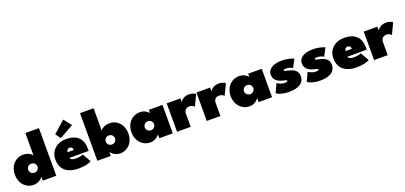

<svg xmlns="http://www.w3.org/2000/svg" viewBox="22 -1640 5499 2605"><g transform="rotate(-20 2771.5 -338.0)"><path d="M535 0H340.5V-57.5Q320.5 -27 283.5 -7.5Q246.5 12 207 12Q147.5 12 102.2 -19Q57 -50 34.5 -98.8Q12 -147.5 12 -205Q12 -262 34.5 -311Q57 -360 102.5 -391.2Q148 -422.5 207 -422.5Q256 -422.5 292.8 -403.5Q329.5 -384.5 339 -362.5V-688H535ZM272 -140Q301 -140 320 -159.2Q339 -178.5 339 -205Q339 -231.5 320 -251Q301 -270.5 272 -270.5Q243 -270.5 223.8 -251Q204.5 -231.5 204.5 -205Q204.5 -178.5 223.5 -159.2Q242.5 -140 272 -140Z M768 -458.5 714 -533.5 883.5 -684 971.5 -573ZM785 -166.5Q788.5 -149 809 -139Q829.5 -129 861 -129Q941 -129 970.5 -149L1041 -25.5Q980 12 847.5 12Q794 12 749.5 -1.5Q705 -15 670.8 -41.5Q636.5 -68 617.5 -111Q598.5 -154 598.5 -209.5Q598.5 -302 661 -362.2Q723.5 -422.5 831.5 -422.5Q942 -422.5 1003 -366.5Q1064 -310.5 1064 -197.5Q1064 -171 1062.5 -166.5ZM878.5 -247Q877.5 -271 865.8 -283.5Q854 -296 834.5 -296Q815.5 -296 802.5 -284Q789.5 -272 789 -247Z M1128 0V-688H1324V-362.5Q1333.5 -384.5 1370.2 -403.5Q1407 -422.5 1456 -422.5Q1515 -422.5 1560.5 -391.2Q1606 -360 1628.5 -311Q1651 -262 1651 -205Q1651 -147.5 1628.5 -98.8Q1606 -50 1560.8 -19Q1515.5 12 1456 12Q1416.5 12 1379.5 -7.5Q1342.5 -27 1322.5 -57.5V0ZM1391 -140Q1420.5 -140 1439.5 -159.2Q1458.5 -178.5 1458.5 -205Q1458.5 -231.5 1439.2 -251Q1420 -270.5 1391 -270.5Q1362 -270.5 1343 -251Q1324 -231.5 1324 -205Q1324 -178.5 1343 -159.2Q1362 -140 1391 -140Z M2023.5 0V-57.5Q2011.5 -36 1975.5 -12Q1939.5 12 1891.5 12Q1832 12 1786.2 -19Q1740.5 -50 1717.5 -98.8Q1694.5 -147.5 1694.5 -205Q1694.5 -262 1717.5 -311Q1740.5 -360 1786.2 -391.2Q1832 -422.5 1891.5 -422.5Q1939 -422.5 1972.2 -404.2Q2005.5 -386 2021.5 -362.5V-410.5H2217.5V0ZM1906.5 -251Q1887.5 -231.5 1887.5 -205Q1887.5 -178.5 1906.5 -159.2Q1925.5 -140 1954.5 -140Q1983.5 -140 2002.5 -159.2Q2021.5 -178.5 2021.5 -205Q2021.5 -231.5 2002.5 -251Q1983.5 -270.5 1954.5 -270.5Q1925.5 -270.5 1906.5 -251Z M2476 0H2279V-410.5H2476V-356.5Q2490 -381 2522.5 -401.8Q2555 -422.5 2607 -422.5Q2633 -422.5 2658.2 -414Q2683.5 -405.5 2698.5 -395L2623 -236Q2615.5 -247.5 2596.8 -257Q2578 -266.5 2553.5 -266.5Q2513.5 -266.5 2494.8 -244Q2476 -221.5 2476 -192Z M2905 0H2708V-410.5H2905V-356.5Q2919 -381 2951.5 -401.8Q2984 -422.5 3036 -422.5Q3062 -422.5 3087.2 -414Q3112.5 -405.5 3127.5 -395L3052 -236Q3044.5 -247.5 3025.8 -257Q3007 -266.5 2982.5 -266.5Q2942.5 -266.5 2923.8 -244Q2905 -221.5 2905 -192Z M3456.5 0V-57.5Q3444.5 -36 3408.5 -12Q3372.5 12 3324.5 12Q3265 12 3219.2 -19Q3173.5 -50 3150.5 -98.8Q3127.5 -147.5 3127.5 -205Q3127.5 -262 3150.5 -311Q3173.5 -360 3219.2 -391.2Q3265 -422.5 3324.5 -422.5Q3372 -422.5 3405.2 -404.2Q3438.5 -386 3454.5 -362.5V-410.5H3650.5V0ZM3339.5 -251Q3320.5 -231.5 3320.5 -205Q3320.5 -178.5 3339.5 -159.2Q3358.5 -140 3387.5 -140Q3416.5 -140 3435.5 -159.2Q3454.5 -178.5 3454.5 -205Q3454.5 -231.5 3435.5 -251Q3416.5 -270.5 3387.5 -270.5Q3358.5 -270.5 3339.5 -251Z M3938.5 -422.5Q3998 -422.5 4049.5 -409.8Q4101 -397 4113.5 -388L4053.5 -274.5Q4040 -283.5 4014.8 -292.5Q3989.5 -301.5 3962.5 -301.5Q3923.5 -301.5 3923.5 -288Q3923.5 -273.5 3979.5 -265Q4003.5 -260.5 4024.5 -253Q4045.5 -245.5 4067.5 -231.5Q4089.5 -217.5 4102.5 -193.5Q4115.5 -169.5 4115.5 -138.5Q4115.5 -102 4101 -74Q4086.5 -46 4064.2 -30Q4042 -14 4011.2 -4.2Q3980.5 5.5 3952.8 8.8Q3925 12 3894.5 12Q3846 12 3804 2.2Q3762 -7.5 3743.8 -16.5Q3725.5 -25.5 3714.5 -33.5L3773 -160Q3790 -147 3818.8 -135Q3847.5 -123 3874.5 -123Q3922.5 -123 3922.5 -137.5Q3922.5 -145.5 3910 -150.8Q3897.5 -156 3868 -161.5Q3847 -165.5 3827.5 -173.2Q3808 -181 3786 -195.8Q3764 -210.5 3750.8 -235.8Q3737.5 -261 3737.5 -293.5Q3737.5 -336 3767 -366Q3796.5 -396 3840.8 -409.2Q3885 -422.5 3938.5 -422.5Z M4387.5 -422.5Q4447 -422.5 4498.5 -409.8Q4550 -397 4562.5 -388L4502.5 -274.5Q4489 -283.5 4463.8 -292.5Q4438.5 -301.5 4411.5 -301.5Q4372.5 -301.5 4372.5 -288Q4372.5 -273.5 4428.5 -265Q4452.5 -260.5 4473.5 -253Q4494.5 -245.5 4516.5 -231.5Q4538.5 -217.5 4551.5 -193.5Q4564.5 -169.5 4564.5 -138.5Q4564.5 -102 4550 -74Q4535.5 -46 4513.2 -30Q4491 -14 4460.2 -4.2Q4429.5 5.5 4401.8 8.8Q4374 12 4343.5 12Q4295 12 4253 2.2Q4211 -7.5 4192.8 -16.5Q4174.5 -25.5 4163.5 -33.5L4222 -160Q4239 -147 4267.8 -135Q4296.5 -123 4323.5 -123Q4371.5 -123 4371.5 -137.5Q4371.5 -145.5 4359 -150.8Q4346.5 -156 4317 -161.5Q4296 -165.5 4276.5 -173.2Q4257 -181 4235 -195.8Q4213 -210.5 4199.8 -235.8Q4186.5 -261 4186.5 -293.5Q4186.5 -336 4216 -366Q4245.5 -396 4289.8 -409.2Q4334 -422.5 4387.5 -422.5Z M4799 -166.5Q4802.5 -149 4823 -139Q4843.5 -129 4875 -129Q4955 -129 4984.5 -149L5055 -25.5Q4994 12 4861.5 12Q4808 12 4763.5 -1.5Q4719 -15 4684.8 -41.5Q4650.5 -68 4631.5 -111Q4612.5 -154 4612.5 -209.5Q4612.5 -302 4675 -362.2Q4737.5 -422.5 4845.5 -422.5Q4956 -422.5 5017 -366.5Q5078 -310.5 5078 -197.5Q5078 -171 5076.5 -166.5ZM4892.5 -247Q4891.5 -271 4879.8 -283.5Q4868 -296 4848.5 -296Q4829.5 -296 4816.5 -284Q4803.5 -272 4803 -247Z M5320.5 0H5123.5V-410.5H5320.5V-356.5Q5334.5 -381 5367 -401.8Q5399.5 -422.5 5451.5 -422.5Q5477.5 -422.5 5502.8 -414Q5528 -405.5 5543 -395L5467.5 -236Q5460 -247.5 5441.2 -257Q5422.5 -266.5 5398 -266.5Q5358 -266.5 5339.2 -244Q5320.5 -221.5 5320.5 -192Z"/></g></svg>

Font: League Spartan Black
Style: Regular
Weight: 900
Foundry: The League of Moveable Type
Version: Version 2.002